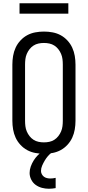

<svg xmlns="http://www.w3.org/2000/svg" viewBox="-20 -937 540 1180"><path d="M250 8Q223 8 196.5 3Q170 -2 147 -14.5Q124 -27 105.5 -47Q87 -67 76 -91Q65 -115 60.5 -141.5Q56 -168 56 -195V-540Q56 -567 60.5 -593.5Q65 -620 76 -644Q87 -668 105.5 -688Q124 -708 147 -720.5Q170 -733 196.5 -738Q223 -743 250 -743Q277 -743 303.5 -738Q330 -733 353 -720.5Q376 -708 394.5 -688Q413 -668 424 -644Q435 -620 439.5 -593.5Q444 -567 444 -540V-195Q444 -168 439.5 -141.5Q435 -115 424 -91Q413 -67 394.5 -47Q376 -27 353 -14.5Q330 -2 303.5 3Q277 8 250 8ZM250 -62Q267 -62 283.5 -65.5Q300 -69 314 -78Q328 -87 338.5 -100.5Q349 -114 355.5 -129.5Q362 -145 364 -161.5Q366 -178 366 -195V-540Q366 -557 364 -573.5Q362 -590 355.5 -605.5Q349 -621 338.5 -634.5Q328 -648 314 -657Q300 -666 283.5 -669.5Q267 -673 250 -673Q233 -673 216.5 -669.5Q200 -666 186 -657Q172 -648 161.5 -634.5Q151 -621 144.5 -605.5Q138 -590 136 -573.5Q134 -557 134 -540V-195Q134 -178 136 -161.5Q138 -145 144.5 -129.5Q151 -114 161.5 -100.5Q172 -87 186 -78Q200 -69 216.5 -65.5Q233 -62 250 -62ZM280 223Q259 223 238 217.5Q217 212 199.5 199.5Q182 187 172 167Q162 147 162 126Q162 106 169 86.5Q176 67 186.5 50Q197 33 211 18.5Q225 4 242 -8H299V0Q285 10 274 23Q263 36 254.5 50.5Q246 65 239 81Q232 97 232 114Q232 124 237 133.5Q242 143 250 149Q258 155 268.5 157.5Q279 160 289 160Q297 160 305.5 159Q314 158 322 156V219Q311 221 301 222Q291 223 280 223ZM400 -853H100V-917H400Z"/></svg>

Font: Iosevka srxl
Style: Regular
Weight: 400
Monospace: yes
Designer: Belleve Invis
Foundry: Belleve Invis
Version: Version 33.0.1; ttfautohint (v1.8.3)